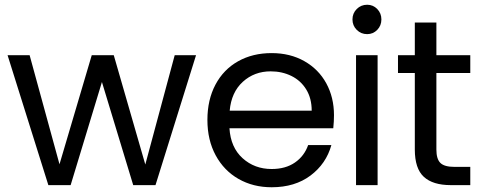

<svg xmlns="http://www.w3.org/2000/svg" viewBox="-20 -781 2036 810"><path d="M807 -548 636 0H542L410 -435L278 0H184L12 -548H105L231 -88L367 -548H460L593 -87L717 -548Z M1386 -240H948Q953 -159 1003.5 -113.5Q1054 -68 1126 -68Q1185 -68 1224.5 -95.5Q1264 -123 1280 -169H1378Q1356 -90 1290 -40.5Q1224 9 1126 9Q1048 9 986.5 -26Q925 -61 890 -125.5Q855 -190 855 -275Q855 -360 889 -424Q923 -488 984.5 -522.5Q1046 -557 1126 -557Q1204 -557 1264 -523Q1324 -489 1356.5 -429.5Q1389 -370 1389 -295Q1389 -269 1386 -240ZM1122 -480Q1053 -480 1004.5 -436Q956 -392 949 -314H1295Q1295 -366 1272 -403.5Q1249 -441 1209.5 -460.5Q1170 -480 1122 -480Z M1467 -699Q1467 -725 1485 -743Q1503 -761 1529 -761Q1554 -761 1571.5 -743Q1589 -725 1589 -699Q1589 -673 1571.5 -655Q1554 -637 1529 -637Q1503 -637 1485 -655Q1467 -673 1467 -699ZM1573 -548V0H1482V-548Z M1821 -473V-150Q1821 -110 1838 -93.5Q1855 -77 1897 -77H1964V0H1882Q1806 0 1768 -35Q1730 -70 1730 -150V-473H1659V-548H1730V-686H1821V-548H1964V-473Z"/></svg>

Font: Poppins A&M
Style: Regular-A&M
Weight: 400
Designer: Ninad Kale (Devanagari), Jonny Pinhorn (Latin)
Foundry: Indian Type Foundry
Version: 4.004